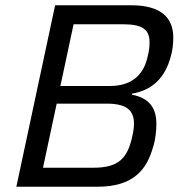

<svg xmlns="http://www.w3.org/2000/svg" viewBox="-20 -708 684 728"><path d="M189 -688 42 0H350C486 0 536 -65 560 -149C570 -179 573 -216 573 -238C573 -295 549 -336 480 -349L481 -353C558 -366 606 -414 627 -492C634 -515 637 -540 637 -566C637 -641 590 -688 478 -688ZM397 -382H209L259 -616H447C520 -616 547 -596 547 -548C547 -530 545 -514 541 -499C526 -420 475 -382 397 -382ZM334 -72H143L195 -315H385C457 -315 488 -292 488 -239C488 -226 486 -210 482 -193C464 -107 429 -72 334 -72Z"/></svg>

Font: Saira UNSAM
Style: Italic
Weight: 400
Italic angle: -12°
Designer: Hector Gatti with collaboration of the Omnibus-Type team
Foundry: Omnibus-Type
Version: Version 0.072;PS 000.072;hotconv 1.0.88;makeotf.lib2.5.64775